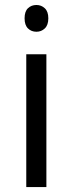

<svg xmlns="http://www.w3.org/2000/svg" viewBox="-20 -754 293 774"><path d="M167 0H85.9V-535.2H167ZM79.1 -680.2Q79.1 -708 92.8 -720.9Q106.4 -733.9 127 -733.9Q146.5 -733.9 160.6 -720.7Q174.8 -707.5 174.8 -680.2Q174.8 -652.8 160.6 -639.4Q146.5 -626 127 -626Q106.4 -626 92.8 -639.4Q79.1 -652.8 79.1 -680.2Z"/></svg>

Font: f3_1792  
Style: Regular
Weight: 400
Foundry: Ascender Corporation
Version: Version 1.10